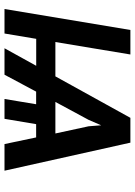

<svg xmlns="http://www.w3.org/2000/svg" viewBox="104 -688 585 832"><g transform="rotate(90 396.0 -272.5)"><path d="M604.8 0H720.2L598.7 -545.5H491.1L311.4 -220.5H162.6L216.6 -545.5H110.4L19.5 0H125.7L148.8 -137.4H265.6L189.6 0H304.3L377.5 -137.1H432.2L409.4 0H495.4L518.5 -137.1H576ZM422.2 -220.5 500 -364.7 523.4 -419 527.7 -364.7 558.9 -220.5Z"/></g></svg>

Font: Margiela Sans Medium
Style: Italic
Weight: 500
Italic angle: -9.39999°
Designer: Stefan Endress, Andreas Faust
Version: Version 1.100;FEAKit 1.0